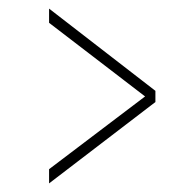

<svg xmlns="http://www.w3.org/2000/svg" viewBox="-20 -550 429 446"><path d="M94 -124V-157L317 -326L94 -497V-530L341 -339V-313Z"/></svg>

Font: Smooch Sans Light
Style: Regular
Weight: 300
Designer: Robert E. Leuschke
Foundry: Robert E. Leuschke
Version: Version 1.010; ttfautohint (v1.8.3)